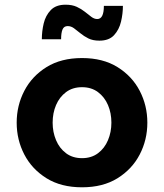

<svg xmlns="http://www.w3.org/2000/svg" viewBox="-20 -787 698 817"><path d="M403 -614Q375 -614 356 -623.5Q337 -633 322 -645.5Q307 -658 294.5 -667Q282 -676 268 -676Q252 -676 246 -661.5Q240 -647 240 -620H158Q158 -654 166 -687.5Q174 -721 196 -744Q218 -767 259 -767Q287 -767 306.5 -758Q326 -749 341 -737Q356 -725 368.5 -715.5Q381 -706 394 -706Q422 -706 422 -762H503Q503 -729 495 -695Q487 -661 465.5 -637.5Q444 -614 403 -614ZM329 10Q240 10 178 -28.5Q116 -67 83.5 -129.5Q51 -192 51 -265Q51 -338 83.5 -400.5Q116 -463 178 -501.5Q240 -540 329 -540Q418 -540 480 -501.5Q542 -463 574.5 -400.5Q607 -338 607 -265Q607 -192 574.5 -129.5Q542 -67 480 -28.5Q418 10 329 10ZM329 -114Q369 -114 397 -135Q425 -156 439.5 -190.5Q454 -225 454 -265Q454 -306 439.5 -340Q425 -374 397 -395Q369 -416 329 -416Q289 -416 261 -395Q233 -374 218.5 -340Q204 -306 204 -265Q204 -225 218.5 -190.5Q233 -156 261 -135Q289 -114 329 -114Z"/></svg>

Font: Be Vietnam Pro
Style: Bold
Weight: 700
Designer: Lam Bao, Tony Le, Vietanh Nguyen
Foundry: Yellow Type Foundry
Version: Version 1.002; ttfautohint (v1.8.3)